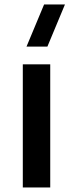

<svg xmlns="http://www.w3.org/2000/svg" viewBox="-20 -822 320 842"><path d="M187.8 -617.5H96.2L173.4 -802.5H264.9ZM80 0V-540H200.3V0Z"/></svg>

Font: Manrope ExtraLight
Style: Regular
Weight: 200
Designer: Mikhail Sharanda
Foundry: Mikhail Sharanda
Version: Version 4.505